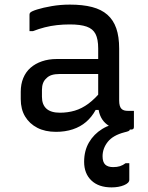

<svg xmlns="http://www.w3.org/2000/svg" viewBox="-20 -562 640 833"><path d="M497 -351Q497 -323 497 -295Q497 -267 497 -238.5Q497 -210 497 -182Q497 -154 497 -126Q497 -113 499.5 -104Q502 -95 507 -90Q512 -85 519 -83Q526 -81 536 -81Q538 -81 540.5 -81Q543 -81 546 -81H561Q561 -63 561 -46Q561 -29 561 -11Q561 -5 558 -2.5Q555 0 550 0Q545 0 534.5 0Q524 0 515 0Q492 0 472 -7Q452 -14 437 -28Q422 -42 414 -62.5Q406 -83 406 -111Q406 -146 406 -183.5Q406 -221 406 -256Q406 -272 406 -288Q406 -304 406 -320Q406 -336 406 -352Q406 -392 394.5 -414.5Q383 -437 356 -446.5Q329 -456 283 -456Q254 -456 227 -453Q200 -450 174.5 -443.5Q149 -437 123 -427H108Q108 -445 108 -463Q108 -481 108 -499Q108 -502 109 -504Q110 -506 111 -507Q116 -513 141.5 -521Q167 -529 204.5 -535.5Q242 -542 283 -542Q339 -542 379.5 -531.5Q420 -521 446 -498Q472 -475 484.5 -439Q497 -403 497 -351ZM162 -142Q162 -108 181.5 -90.5Q201 -73 240 -73Q274 -73 304.5 -82Q335 -91 364 -112.5Q393 -134 424 -172V-85H395Q378 -54 353.5 -33Q329 -12 296 -1Q263 10 223 10Q176 10 142 -7.5Q108 -25 89 -56.5Q70 -88 70 -132V-164Q70 -197 81 -223.5Q92 -250 112.5 -268Q133 -286 162 -296Q191 -306 227 -306Q262 -306 294.5 -306Q327 -306 359 -306Q391 -306 424 -306Q433 -306 436.5 -295.5Q440 -285 441 -270Q442 -255 442 -241Q405 -241 373.5 -241Q342 -241 310 -241Q278 -241 240 -241Q219 -241 204.5 -236.5Q190 -232 180 -221Q171 -213 166.5 -200.5Q162 -188 162 -172ZM508 -30Q515 -30 526 -21Q537 -12 544 -1Q543 4 538 6.5Q533 9 520 12Q470 25 447.5 53.5Q425 82 425 116Q425 141 436.5 152Q448 163 471 163Q488 163 500.5 159Q513 155 525 146H541Q541 152 541 162Q541 172 541 185.5Q541 199 541 218Q541 232 518 241.5Q495 251 464 251Q408 251 376.5 221Q345 191 345 140Q345 92 366 56Q387 20 423.5 -2.5Q460 -25 508 -30Z"/></svg>

Font: Recursive Monospace
Style: Regular
Weight: 400
Version: Version 1.047